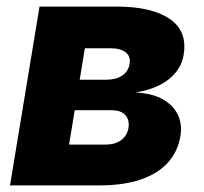

<svg xmlns="http://www.w3.org/2000/svg" viewBox="-20 -561 616 581"><path d="M10.3 0 99.6 -541H334Q439 -541 493.4 -503.9Q547.9 -466.8 535.6 -394.5Q528.8 -352.1 491.5 -321.8Q454.1 -291.5 390.1 -281.2Q442.9 -278.3 474.9 -259.3Q506.8 -240.2 519.3 -211.4Q531.7 -182.6 525.9 -148.9Q518.1 -101.6 487.3 -68.1Q456.5 -34.7 404.5 -17.3Q352.5 0 281.2 0ZM189 -123.5H300.3Q328.1 -123.5 346.2 -136.7Q364.3 -149.9 368.7 -173.3Q372.6 -198.2 359.1 -212.9Q345.7 -227.5 317.4 -227.5H206.1ZM221.2 -319.8H302.2Q331.1 -319.8 349.9 -332.5Q368.7 -345.2 372.1 -367.7Q376 -390.6 360.1 -402.8Q344.2 -415 313.5 -415H236.8Z"/></svg>

Font: Inter 17pt ExtraBold
Style: Italic
Weight: 800
Italic angle: -9.3988°
Version: Version 4.001;git-66647c0bb